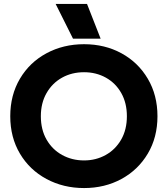

<svg xmlns="http://www.w3.org/2000/svg" viewBox="-20 -938 850 973"><path d="M262 -918H421L490 -742H350ZM32 -349Q32 -456 81 -539Q130 -622 215.5 -668Q301 -714 406 -714Q511 -714 595.5 -668Q680 -622 729 -539Q778 -456 778 -349Q778 -242 729 -159.5Q680 -77 595.5 -31Q511 15 406 15Q301 15 215.5 -31Q130 -77 81 -159.5Q32 -242 32 -349ZM623 -349Q623 -416 594.5 -466.5Q566 -517 516.5 -544.5Q467 -572 406 -572Q344 -572 294.5 -544.5Q245 -517 216 -466.5Q187 -416 187 -349Q187 -281 216 -230.5Q245 -180 295 -152.5Q345 -125 406 -125Q466 -125 515.5 -152.5Q565 -180 594 -230.5Q623 -281 623 -349Z"/></svg>

Font: Prompt SemiBold
Style: Regular
Weight: 600
Designer: Katatrad Team
Foundry: CadsonDemak
Version: Version 1.001